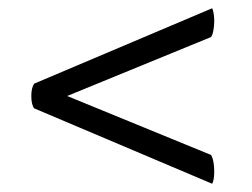

<svg xmlns="http://www.w3.org/2000/svg" viewBox="-20 -522 612 466"><path d="M495 -76Q500 -85 500 -107Q500 -118 498 -129Q496 -140 492 -146L143 -289L492 -432Q496 -437 498 -448.5Q500 -460 500 -471Q500 -481 498.5 -489.5Q497 -498 495 -502L63 -319Q56 -309 56 -289Q56 -268 63 -259Z"/></svg>

Font: Petrona SemiBold
Style: Regular
Weight: 600
Designer: Ringo R. Seeber
Foundry: Ringo R. Seeber
Version: Version 2.001; ttfautohint (v1.8.3)